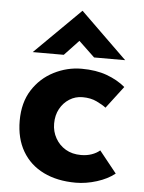

<svg xmlns="http://www.w3.org/2000/svg" viewBox="-51 -724 581 776"><g transform="rotate(5 239.5 -336.0)"><path d="M443.4 -39.1Q414.1 -15.6 370.6 -2Q327.1 11.7 285.2 11.7Q210 11.7 154.3 -15.6Q98.6 -43 68.4 -94.7Q38.1 -146.5 38.1 -218.8Q38.1 -292 70.8 -343.3Q103.5 -394.5 157.2 -421.9Q210.9 -449.2 269.5 -449.2Q328.1 -449.2 372.1 -433.1Q416 -417 447.3 -390.6L378.9 -300.8Q365.2 -311.5 340.8 -323.2Q316.4 -335 283.2 -335Q253.9 -335 230 -319.8Q206.1 -304.7 191.9 -278.8Q177.7 -252.9 177.7 -218.8Q177.7 -186.5 192.9 -159.7Q208 -132.8 234.4 -117.2Q260.7 -101.6 296.9 -101.6Q320.3 -101.6 339.8 -108.4Q359.4 -115.2 373 -127ZM315.4 -499 237.3 -573.2 271.5 -583 192.4 -499H66.4L252 -682.6H252.9L441.4 -499Z"/></g></svg>

Font: Josefin Sans CFJ
Style: Bold
Weight: 700
Designer: Santiago Orozco
Foundry: Typemade
Version: Version 2.001